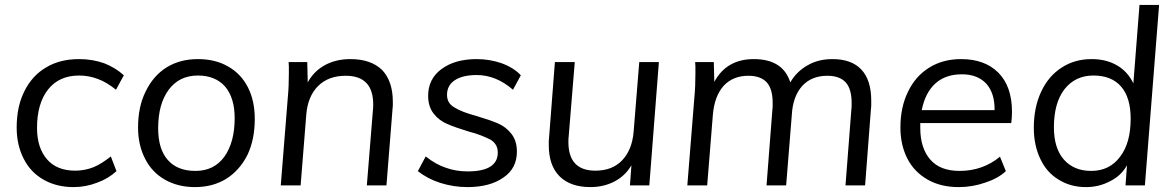

<svg xmlns="http://www.w3.org/2000/svg" viewBox="-20 -756 4788 783"><path d="M280 7Q211 7 158 -23Q105 -53 77 -108Q48 -164 48 -236Q48 -321 79 -383Q111 -448 168 -481Q224 -515 303 -515Q357 -515 405 -498Q451 -480 485 -449L453 -390Q415 -421 379 -434Q342 -448 303 -448Q221 -448 176 -391Q131 -334 131 -234Q131 -153 172 -106Q212 -60 287 -60Q325 -60 361 -74Q378 -81 395.5 -92Q413 -103 432 -118L455 -58Q421 -27 376 -11Q330 7 280 7Z M775 7Q706 7 653 -23Q600 -53 572 -108Q543 -164 543 -236Q543 -321 574 -383Q605 -447 659 -481Q714 -515 787 -515Q858 -515 910 -485Q963 -455 991 -400Q1019 -345 1019 -271Q1019 -187 989 -124Q957 -61 903 -27Q848 7 775 7ZM777 -59Q853 -59 895 -117Q937 -176 937 -274Q937 -357 898 -403Q858 -448 787 -448Q711 -448 668 -390Q625 -332 625 -233Q625 -148 664 -104Q703 -59 777 -59Z M1409 -515Q1492 -515 1538 -471Q1582 -425 1582 -341Q1582 -332 1582 -325.5Q1582 -319 1581 -314L1556 0H1476L1501 -309Q1502 -314 1502 -330Q1502 -447 1390 -447Q1319 -447 1277 -405Q1235 -363 1229 -288L1206 0H1125L1154 -362Q1156 -382 1157 -406Q1158 -430 1158 -456Q1158 -472 1158 -483.5Q1158 -495 1157 -503H1233L1235 -420Q1260 -466 1306 -491Q1351 -515 1409 -515Z M1886 7Q1830 7 1776 -10Q1725 -26 1684 -58L1716 -118Q1758 -85 1798 -72Q1839 -57 1887 -57Q2010 -57 2010 -134Q2010 -168 1981 -186Q1966 -194 1943.5 -203Q1921 -212 1890 -220Q1864 -228 1842.5 -235.5Q1821 -243 1805 -250Q1771 -264 1749 -292Q1726 -321 1726 -365Q1726 -434 1780 -474Q1835 -515 1924 -515Q1977 -515 2026 -498Q2075 -480 2104 -449L2072 -390Q2003 -450 1924 -450Q1867 -450 1835 -429Q1803 -408 1803 -369Q1803 -335 1833 -318Q1863 -299 1923 -283Q1977 -267 2010 -253Q2043 -239 2065 -211Q2088 -182 2088 -138Q2088 -69 2033 -32Q1978 7 1886 7Z M2667 -503 2628 0H2549L2555 -82Q2530 -39 2486 -16Q2442 7 2388 7Q2306 7 2262 -37Q2218 -81 2218 -164Q2218 -174 2218 -181Q2218 -188 2219 -193L2243 -503H2324L2299 -198Q2298 -193 2298 -177Q2298 -60 2408 -60Q2477 -60 2517 -102Q2558 -145 2564 -219L2587 -503Z M3375 -515Q3453 -515 3493 -472Q3533 -429 3533 -346Q3533 -335 3533 -327Q3533 -319 3532 -314L3508 0H3428L3452 -310Q3453 -315 3453 -321.5Q3453 -328 3453 -337Q3453 -393 3429 -420Q3404 -447 3354 -447Q3290 -447 3252 -406Q3213 -363 3209 -286L3186 0H3106L3130 -310Q3131 -315 3131 -321.5Q3131 -328 3131 -337Q3131 -393 3107 -420Q3082 -447 3032 -447Q2969 -447 2931 -406Q2893 -363 2887 -286L2864 0H2783L2812 -362Q2814 -382 2815 -405.5Q2816 -429 2816 -456Q2816 -472 2816 -483.5Q2816 -495 2815 -503H2891L2893 -422Q2943 -515 3054 -515Q3173 -515 3203 -420Q3228 -464 3274 -490Q3317 -515 3375 -515Z M3733 -254V-234Q3733 -152 3774 -105Q3814 -59 3893 -59Q3988 -59 4058 -117L4082 -58Q4050 -28 3997 -11Q3945 7 3890 7Q3817 7 3764 -23Q3709 -54 3681 -108Q3652 -164 3652 -236Q3652 -319 3683 -382Q3713 -445 3769 -480Q3825 -515 3899 -515Q3996 -515 4051 -460Q4107 -404 4107 -300Q4107 -278 4104 -254ZM3903 -453Q3836 -453 3795 -416Q3753 -378 3739 -307H4036Q4037 -376 4002 -415Q3966 -453 3903 -453Z M4707 -736 4649 0H4570L4576 -82Q4552 -39 4507 -17Q4462 7 4409 7Q4346 7 4298 -23Q4249 -52 4223 -107Q4196 -163 4196 -235Q4196 -318 4226 -382Q4255 -445 4309 -480Q4362 -515 4432 -515Q4492 -515 4536 -489Q4579 -464 4602 -416L4627 -736ZM4430 -59Q4505 -59 4548 -117Q4591 -173 4591 -272Q4591 -358 4552 -403Q4513 -448 4439 -448Q4365 -448 4321 -392Q4278 -336 4278 -237Q4278 -152 4318 -106Q4359 -59 4430 -59Z"/></svg>

Font: PRinguin Sans
Style: Italic
Weight: 400
Designer: Vernon Adams
Foundry: Vernon Adams
Version: ""